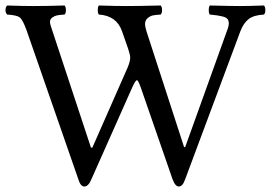

<svg xmlns="http://www.w3.org/2000/svg" viewBox="-20 -667 1015 699"><path d="M810 -565Q813 -574 813 -582Q813 -592 808 -598Q803 -604 790.5 -607Q778 -610 770.5 -611Q763 -612 744 -614Q740 -618 740 -630Q740 -643 744 -647Q824 -645 854 -645Q883 -645 941 -647Q946 -642 946 -630Q946 -619 941 -614Q903 -612 884.5 -597Q866 -582 855 -553L654 -14Q645 12 631 12Q618 12 608 -15L493 -347Q483 -375 479 -375Q473 -375 462 -350L313 -15Q302 12 287 12Q273 12 265 -15L77 -556Q63 -595 52 -603.5Q41 -612 6 -614Q0 -620 0 -630Q0 -641 6 -647Q64 -645 99 -645Q149 -645 215 -647Q220 -642 220 -630Q220 -619 215 -614Q197 -613 187.5 -611Q178 -609 170 -603Q162 -597 162 -587Q162 -581 165 -572L311 -130L316 -129L445 -422Q454 -444 454 -457Q454 -467 447 -488L424 -554Q404 -610 340 -614Q336 -618 336 -630Q336 -643 340 -647Q404 -645 440 -645Q483 -645 565 -647Q570 -642 570 -630Q570 -619 565 -614Q547 -613 537 -611Q527 -609 517.5 -601Q508 -593 508 -579Q508 -571 513 -554L650 -132L654 -131Z"/></svg>

Font: Fedorovsk Unicode
Style: Medium
Weight: 500
Designer: Aleksandr Andreev and Nikita Simmons
Version: Version 3.2